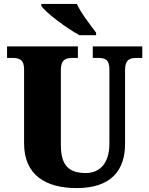

<svg xmlns="http://www.w3.org/2000/svg" viewBox="-20 -951 762 981"><path d="M386 -771H471V-784C443 -822 392 -886 373 -931H191V-921C214 -886 320 -807 386 -771ZM372 10C549 10 619 -82 619 -216V-594C619 -648 645 -655 679 -655H707V-714H454V-655H481C515 -655 539 -648 539 -598V-218C539 -110 484 -67 419 -67C337 -67 291 -100 291 -210V-594C291 -648 318 -655 351 -655H378V-714H16V-655H43C76 -655 103 -648 103 -598V-219C103 -55 215 10 372 10Z"/></svg>

Font: Noto Serif Ethiopic SemiCondensed Black
Style: Regular
Weight: 900
Width: 4
Designer: Monotype Design Team
Foundry: Monotype Imaging Inc.
Version: Version 2.102